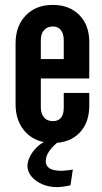

<svg xmlns="http://www.w3.org/2000/svg" viewBox="-20 -575 414 783"><path d="M196 8Q264 8 304 -33Q344 -74 344 -144V-196H240V-136Q240 -81 195.5 -81Q171.5 -81 159 -96.8Q146.5 -112.5 146.5 -136V-255H344V-404.5Q344 -473 303.2 -514Q262.5 -555 195 -555Q126.5 -555 85 -512Q43.5 -469 43.5 -397.5V-150.5Q43.5 -79 85 -35.5Q126.5 8 196 8ZM146.5 -334V-411Q146.5 -437.5 159.5 -452Q172.5 -466.5 194.5 -467Q216 -467.5 228 -452.5Q240 -437.5 240 -411V-334ZM211.5 188Q236 188 267.5 180.5L277 116.5Q274 117.5 262.8 118.8Q251.5 120 241.2 120.8Q231 121.5 230.5 121.5Q166.5 121.5 166.5 82.5Q166.5 62 181.2 40.8Q196 19.5 222 0H170Q148.5 7.5 130.8 24.8Q113 42 102.5 62.8Q92 83.5 92 102Q92 125 108.5 144.8Q125 164.5 152.2 176.2Q179.5 188 211.5 188Z"/></svg>

Font: League Gothic SemiExpanded
Style: Regular
Weight: 400
Width: 6
Designer: The League of Moveable Type
Version: Version 1.600; ttfautohint (v1.8.3)